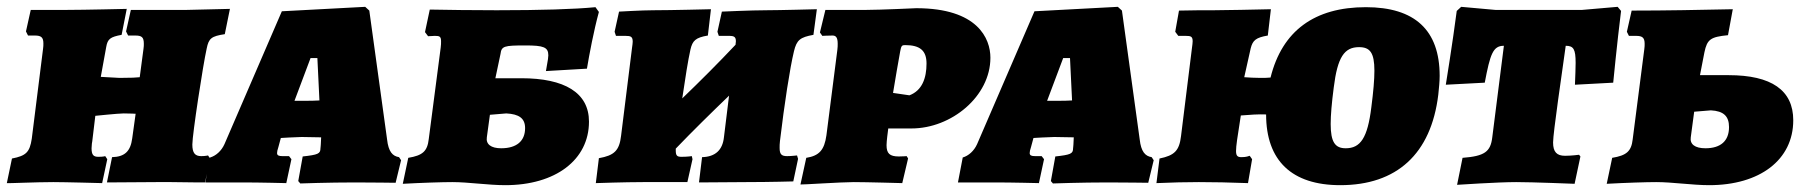

<svg xmlns="http://www.w3.org/2000/svg" viewBox="-34 -533 5269 562"><path d="M571 -391C577 -421 585 -427 624 -433L639 -507C639 -507 560 -505 513 -504H349L335 -441L341 -429H362C381 -429 387 -424 387 -405C387 -401 387 -396 386 -390L375 -307C365 -306 352 -305 316 -305L261 -308L277 -396C281 -419 289 -425 322 -431L337 -507C337 -507 213 -504 162 -504H56L42 -441L48 -429H68C86 -429 93 -424 93 -406C93 -401 93 -396 92 -390L59 -127C53 -87 42 -77 1 -69L-14 3C-14 4 72 0 122 0C156 0 265 3 265 3L280 -67L274 -76C274 -76 269 -74 254 -74C240 -74 234 -79 234 -99C235 -105 234 -110 236 -119L245 -194C245 -194 313 -201 328 -201C346 -201 363 -200 363 -200L353 -128C348 -90 331 -74 294 -73L279 1L425 0H467C523 1 566 1 566 1L582 -68C580 -72 577 -74 575 -78C575 -78 567 -76 555 -76C537 -76 529 -85 529 -110C529 -139 560 -342 571 -391Z M1099 -125 1047 -502 1035 -513 791 -500 623 -111C614 -91 598 -77 581 -72L567 1H677C726 1 804 3 804 3L819 -67L812 -76H793C782 -76 777 -78 777 -85C777 -89 778 -94 781 -103L788 -129C785 -129 836 -132 849 -132L906 -131L905 -110C905 -105 904 -102 904 -99C904 -83 897 -80 852 -75L839 -3L845 4C845 4 927 1 1006 1C1053 1 1124 2 1124 2L1140 -64L1134 -73C1115 -76 1103 -89 1099 -125ZM828 -238 875 -363H895L901 -239C883 -238 876 -238 864 -238Z M1445 9C1592 9 1690 -65 1690 -177C1690 -262 1618 -304 1492 -304H1416L1431 -375C1434 -398 1441 -400 1504 -400C1557 -400 1571 -395 1571 -371C1571 -368 1570 -364 1570 -360L1564 -325L1684 -332C1691 -374 1704 -443 1719 -498L1709 -512C1648 -506 1548 -503 1420 -503C1350 -503 1276 -504 1224 -505L1210 -439L1219 -427L1239 -428C1253 -428 1257 -426 1257 -412C1257 -407 1257 -401 1256 -394L1221 -126C1217 -90 1203 -78 1161 -71L1145 5C1199 2 1262 0 1290 0C1337 0 1395 9 1445 9ZM1433 -99C1403 -99 1388 -111 1391 -131L1400 -197L1448 -201C1485 -199 1503 -187 1503 -158C1503 -120 1478 -99 1433 -99Z M2208 -503C2166 -503 2079 -499 2079 -499L2066 -440L2070 -428H2100C2115 -428 2120 -425 2120 -412C2120 -409 2119 -406 2119 -402C2068 -348 2016 -296 1963 -245C1972 -306 1980 -357 1987 -388C1993 -414 2002 -423 2038 -429L2047 -506C2047 -506 1930 -503 1878 -503C1846 -503 1778 -499 1778 -499L1765 -440L1769 -428H1797C1812 -428 1818 -426 1818 -411C1818 -406 1817 -401 1816 -393L1784 -136C1779 -92 1764 -78 1719 -70L1710 3C1710 3 1796 0 1849 0H1978L1993 -67L1991 -76C1991 -76 1978 -74 1961 -74C1948 -74 1944 -77 1944 -93C1944 -94 1944 -96 1944 -98C1994 -150 2047 -202 2100 -253L2085 -131C2081 -94 2060 -74 2021 -73L2012 1L2153 0C2219 0 2288 -2 2288 -2L2302 -68L2299 -78C2297 -78 2283 -76 2270 -76C2254 -76 2248 -81 2248 -100C2248 -106 2248 -112 2249 -120C2262 -229 2278 -333 2290 -383C2298 -416 2308 -424 2347 -431L2357 -506C2357 -506 2246 -503 2208 -503Z M2382 -504 2366 -438 2373 -428C2373 -428 2390 -429 2403 -429C2413 -429 2418 -423 2418 -405C2418 -400 2418 -394 2417 -387L2385 -137C2379 -94 2364 -77 2326 -71L2309 7C2309 8 2429 0 2465 0C2501 0 2607 3 2607 3L2624 -69C2623 -72 2621 -73 2620 -76C2620 -76 2607 -75 2597 -75C2570 -75 2561 -84 2561 -108C2561 -115 2562 -123 2563 -133L2566 -157H2634C2751 -157 2865 -251 2865 -364C2865 -420 2828 -509 2648 -509C2648 -509 2541 -504 2502 -504ZM2628 -254 2580 -261C2587 -306 2595 -348 2601 -383C2604 -399 2606 -401 2615 -401C2659 -401 2678 -385 2678 -347C2678 -304 2665 -268 2628 -254Z M3302 -125 3250 -502 3238 -513 2994 -500 2826 -111C2817 -91 2801 -77 2784 -72L2770 1H2880C2929 1 3007 3 3007 3L3022 -67L3015 -76H2996C2985 -76 2980 -78 2980 -85C2980 -89 2981 -94 2984 -103L2991 -129C2988 -129 3039 -132 3052 -132L3109 -131L3108 -110C3108 -105 3107 -102 3107 -99C3107 -83 3100 -80 3055 -75L3042 -3L3048 4C3048 4 3130 1 3209 1C3256 1 3327 2 3327 2L3343 -64L3337 -73C3318 -76 3306 -89 3302 -125ZM3031 -238 3078 -363H3098L3104 -239C3086 -238 3079 -238 3067 -238Z M3964 -512C3814 -512 3719 -443 3685 -306C3675 -305 3665 -305 3655 -305C3639 -305 3623 -306 3608 -307L3627 -392C3633 -415 3642 -423 3677 -429L3686 -506C3637 -505 3556 -503 3519 -503C3496 -503 3446 -503 3417 -502L3406 -440L3415 -428H3437C3452 -428 3457 -426 3457 -412C3457 -407 3456 -401 3455 -393L3423 -135C3418 -92 3404 -78 3360 -69L3351 3C3398 1 3437 0 3475 0C3519 0 3563 1 3619 3L3631 -67L3624 -77C3621 -76 3614 -73 3600 -73C3589 -73 3584 -76 3584 -91C3584 -98 3585 -109 3587 -123L3598 -195C3624 -197 3649 -199 3672 -198C3672 -63 3747 9 3889 9C4054 9 4155 -82 4176 -256C4178 -276 4180 -294 4180 -311C4180 -445 4107 -512 3964 -512ZM3980 -219C3969 -129 3948 -99 3905 -99C3874 -99 3861 -117 3861 -170C3861 -196 3864 -231 3870 -277C3881 -366 3901 -395 3944 -395C3976 -395 3989 -379 3989 -326C3989 -300 3986 -265 3980 -219Z M4368 -399 4334 -131C4329 -89 4312 -76 4247 -71L4231 8C4231 8 4350 0 4404 0C4452 0 4575 5 4575 5L4592 -75L4588 -80C4588 -80 4566 -77 4547 -77C4523 -77 4512 -88 4512 -116C4512 -144 4538 -319 4549 -399C4572 -399 4578 -389 4578 -349C4578 -333 4577 -312 4576 -285L4688 -291C4688 -291 4699 -405 4711 -501L4701 -513L4597 -504H4343L4243 -513L4230 -501C4218 -408 4198 -285 4198 -285L4312 -291C4328 -375 4336 -399 4368 -399Z M4969 9C5117 9 5215 -65 5215 -181C5215 -269 5151 -313 5026 -313H4942L4955 -380C4963 -418 4973 -425 5024 -430L5038 -506C4941 -504 4844 -502 4742 -502L4728 -440L4734 -428H4755C4773 -428 4780 -423 4780 -405C4780 -401 4780 -395 4779 -389L4745 -125C4741 -90 4727 -78 4685 -71L4669 5C4723 2 4786 0 4814 0C4861 0 4920 9 4969 9ZM4958 -99C4927 -99 4912 -111 4915 -131L4925 -206L4974 -210C5011 -208 5027 -193 5027 -161C5027 -120 5002 -99 4958 -99Z"/></svg>

Font: Alegreya SC Black
Style: Italic
Weight: 900
Italic angle: -7°
Designer: Juan Pablo del Peral
Foundry: Huerta Tipografica
Version: Version 2.007;PS 002.007;hotconv 1.0.88;makeotf.lib2.5.64775